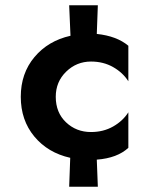

<svg xmlns="http://www.w3.org/2000/svg" viewBox="-20 -598 620 730"><path d="M243 -578H352L348 -469Q424 -461 468 -424V-289Q447 -322 410 -343Q373 -364 326 -364Q271 -364 231.5 -325.5Q192 -287 192 -230Q192 -170 231 -133Q270 -96 326 -96Q373 -96 410 -117Q447 -138 468 -171V-36Q426 3 348 9L352 112H243L247 2Q162 -17 110.5 -79Q59 -141 59 -230Q59 -319 111 -381Q163 -443 248 -462Z"/></svg>

Font: Renner*
Style: Semi
Weight: 600
Version: Version 003.000 ; ttfautohint (v0.97) -l 8 -r 50 -G 200 -x 1